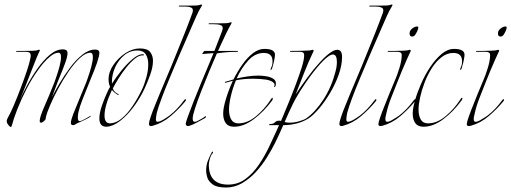

<svg xmlns="http://www.w3.org/2000/svg" viewBox="-20 -552 2279 856"><path d="M28 14Q24 14 17 5Q10 -4 10 -12Q10 -17 12.5 -22Q15 -27 17 -31Q28 -50 42.5 -84.5Q57 -119 72 -158.5Q87 -198 99 -233.5Q111 -269 115 -290Q116 -294 116.5 -297.5Q117 -301 117 -304Q117 -312 112.5 -316.5Q108 -321 95 -321H54Q51 -321 52 -323Q53 -325 55 -325H86Q104 -325 123.5 -325.5Q143 -326 149 -329Q153 -331 156 -330Q159 -329 157 -325Q153 -318 143 -294Q133 -270 120.5 -237.5Q108 -205 94.5 -170.5Q81 -136 69 -107Q81 -135 101.5 -173Q122 -211 148 -247.5Q174 -284 202.5 -308Q231 -332 261 -332Q269 -332 275 -328.5Q281 -325 281 -314Q281 -300 270 -269.5Q259 -239 240 -194Q235 -181 227.5 -161Q220 -141 212 -119Q224 -144 245 -179.5Q266 -215 292 -250Q318 -285 347 -308Q376 -331 404 -331Q412 -331 417.5 -328Q423 -325 423 -316Q423 -303 412.5 -272Q402 -241 382 -194Q360 -139 347.5 -107.5Q335 -76 330 -53Q327 -41 327 -28Q327 -12 334 -12Q342 -12 356 -20Q370 -28 372 -29Q376 -31 379.5 -33.5Q383 -36 384 -36Q385 -36 385 -35Q385 -33 379 -29Q375 -26 357.5 -17.5Q340 -9 328 -4Q321 -1 316 2.5Q311 6 306 6Q296 6 296 -4Q296 -16 306.5 -43.5Q317 -71 333 -108.5Q349 -146 365 -186Q367 -192 374 -212Q381 -232 387.5 -256.5Q394 -281 394 -298Q394 -317 383 -317Q362 -317 336.5 -293.5Q311 -270 286 -233.5Q261 -197 239.5 -157Q218 -117 203.5 -83Q189 -49 185 -32Q184 -27 183.5 -22.5Q183 -18 179 -15Q175 -11 171 -8Q167 -5 163 -5Q157 -5 157 -13Q157 -30 178 -77.5Q199 -125 223 -186Q225 -192 232 -212Q239 -232 245.5 -256.5Q252 -281 252 -298Q252 -317 241 -317Q225 -317 206.5 -302.5Q188 -288 173 -270Q158 -252 150 -240Q122 -202 98 -155Q74 -108 57 -64.5Q40 -21 33 7Q31 14 28 14Z M454 13Q423 13 423 -24Q423 -48 434.5 -81.5Q446 -115 462 -149Q464 -152 466 -156.5Q468 -161 471 -165Q464 -179 464 -198Q464 -231 485.5 -262.5Q507 -294 539 -315Q571 -336 604 -336Q637 -336 649.5 -320Q662 -304 662 -281Q662 -253 649.5 -218.5Q637 -184 625 -158Q605 -115 576 -76Q547 -37 515 -12.5Q483 12 454 13ZM471 -2Q498 -3 523.5 -24.5Q549 -46 572 -80.5Q595 -115 613 -153Q624 -176 632.5 -207Q641 -238 641 -266Q641 -292 630 -309.5Q619 -327 593 -327Q559 -327 533 -305Q507 -283 493 -251Q479 -219 479 -188V-179Q496 -206 521 -237Q546 -268 572.5 -290Q599 -312 620 -310Q622 -310 621.5 -307.5Q621 -305 619 -305Q602 -307 582 -291Q562 -275 542.5 -250.5Q523 -226 507.5 -200.5Q492 -175 483 -158Q487 -145 498 -138L509 -131Q511 -130 509 -129Q507 -128 505 -129Q497 -134 490.5 -139.5Q484 -145 479 -151Q446 -80 446 -37Q446 -2 471 -2Z M653 10Q644 10 644 0Q644 -8 652 -32Q660 -56 673 -87Q693 -137 719.5 -199Q746 -261 769 -319Q787 -363 804.5 -407Q822 -451 838 -495Q840 -501 840 -504Q840 -515 832.5 -518Q825 -521 819 -522Q809 -523 800 -523Q791 -523 780 -523Q776 -523 777 -525Q778 -527 781 -527H824Q841 -527 854 -527.5Q867 -528 873 -531Q885 -534 879 -525Q866 -504 856.5 -482.5Q847 -461 837 -438L780 -307Q757 -253 736 -203Q715 -153 700 -112.5Q685 -72 679 -49Q678 -42 676.5 -34.5Q675 -27 675 -21Q675 -9 682 -9Q690 -9 701.5 -15Q713 -21 723 -28Q733 -35 736 -37Q754 -51 770 -68Q786 -85 800 -104Q804 -110 807 -110Q809 -110 809 -107Q809 -103 805 -99Q777 -65 740.5 -34Q704 -3 660 9Q657 10 653 10Z M818 10Q810 10 808 1Q808 -6 818 -33.5Q828 -61 843.5 -100.5Q859 -140 876.5 -182Q894 -224 909 -259.5Q924 -295 932 -315Q918 -314 904 -313Q890 -312 882 -311Q880 -310 885 -317.5Q890 -325 892 -325H936L971 -416Q973 -422 973 -425Q973 -436 965.5 -439Q958 -442 952 -443Q942 -444 933 -444Q924 -444 913 -444Q909 -444 910 -446Q911 -448 914 -448H957Q974 -448 987 -448.5Q1000 -449 1006 -452Q1016 -455 1011 -446Q999 -425 989 -404.5Q979 -384 969 -362L952 -325H1039Q1042 -325 1041 -323Q1040 -321 1038 -321Q1008 -321 982.5 -318.5Q957 -316 947 -314Q932 -280 913.5 -235.5Q895 -191 878 -147.5Q861 -104 850 -70.5Q839 -37 839 -23Q839 -9 848 -9Q853 -9 858 -11.5Q863 -14 867 -16Q875 -20 883 -25Q891 -30 896 -34H897Q898 -34 898 -33.5Q898 -33 898 -33Q898 -27 893 -25Q880 -18 859 -6.5Q838 5 824 9Q822 10 818 10Z M1023 13Q998 13 986.5 -3Q975 -19 975 -46Q975 -70 987 -110Q999 -150 1018 -192L985 -183Q983 -183 982.5 -185Q982 -187 983 -187Q988 -188 998 -191Q1008 -194 1021 -198Q1039 -234 1061 -265Q1083 -296 1108 -315Q1133 -334 1159 -334Q1206 -334 1206 -308Q1206 -301 1203 -285.5Q1200 -270 1196 -258Q1195 -255 1194.5 -251.5Q1194 -248 1192 -245Q1191 -241 1188 -241Q1185 -241 1186 -243Q1190 -253 1192.5 -259.5Q1195 -266 1195 -279Q1195 -316 1156 -316Q1117 -316 1086 -281.5Q1055 -247 1035 -202Q1056 -207 1081.5 -211Q1107 -215 1132 -215Q1149 -215 1167 -212Q1185 -209 1197.5 -201.5Q1210 -194 1210 -180Q1210 -168 1205 -165Q1200 -162 1202 -166Q1207 -176 1200.5 -182.5Q1194 -189 1184 -192.5Q1174 -196 1166 -197Q1153 -199 1138.5 -200Q1124 -201 1109 -201Q1090 -201 1070.5 -199.5Q1051 -198 1032 -194Q1017 -158 1009 -122.5Q1001 -87 1001 -64Q1001 -36 1011 -19Q1021 -2 1043 -2Q1083 -2 1121 -33.5Q1159 -65 1187 -108Q1191 -116 1195 -116Q1196 -116 1196 -113Q1196 -108 1194 -105Q1158 -56 1112.5 -21.5Q1067 13 1023 13Z M988 284Q947 284 928 270Q909 256 904 238.5Q899 221 899 210Q899 185 906.5 165.5Q914 146 923 129Q926 122 928.5 124.5Q931 127 929 130Q921 138 916 154.5Q911 171 911 182Q911 271 997 271Q1040 271 1074 246Q1108 221 1134 182.5Q1160 144 1179.5 103Q1199 62 1213 31L1224 6H1181Q1178 6 1180 3.5Q1182 1 1184 1Q1199 1 1205.5 -6.5Q1212 -14 1225 -14Q1230 -14 1233 -13Q1247 -46 1264.5 -88.5Q1282 -131 1298 -173.5Q1314 -216 1325 -251Q1336 -286 1336 -304Q1336 -315 1331 -318Q1326 -321 1316 -321H1275Q1272 -321 1273 -323Q1274 -325 1276 -325Q1296 -325 1321 -325.5Q1346 -326 1359 -327Q1367 -328 1369.5 -329Q1372 -330 1373 -330Q1381 -330 1377 -322Q1355 -276 1336 -227.5Q1317 -179 1298 -131Q1321 -166 1349.5 -205Q1378 -244 1407.5 -276Q1437 -308 1460 -322Q1473 -330 1484 -330Q1505 -330 1505 -298Q1505 -262 1490.5 -220.5Q1476 -179 1453 -140Q1430 -101 1404.5 -70.5Q1379 -40 1357 -25Q1332 -9 1302.5 -1.5Q1273 6 1243 6Q1234 26 1225 46Q1216 66 1206 86Q1191 116 1169.5 150.5Q1148 185 1120.5 215Q1093 245 1059.5 264.5Q1026 284 988 284ZM1271 -5Q1291 -5 1312.5 -11Q1334 -17 1345 -24Q1386 -53 1421.5 -107.5Q1457 -162 1475 -230Q1482 -255 1482 -276Q1482 -309 1464 -309Q1455 -309 1443 -300Q1423 -286 1393 -250Q1363 -214 1334 -170Q1305 -127 1287 -91Q1269 -55 1249 -8Q1258 -5 1271 -5Z M1502 10Q1493 10 1493 0Q1493 -8 1501 -32Q1509 -56 1522 -87Q1542 -137 1568.5 -199Q1595 -261 1618 -319Q1636 -363 1653.5 -407Q1671 -451 1687 -495Q1689 -501 1689 -504Q1689 -515 1681.5 -518Q1674 -521 1668 -522Q1658 -523 1649 -523Q1640 -523 1629 -523Q1625 -523 1626 -525Q1627 -527 1630 -527H1673Q1690 -527 1703 -527.5Q1716 -528 1722 -531Q1734 -534 1728 -525Q1715 -504 1705.5 -482.5Q1696 -461 1686 -438L1629 -307Q1606 -253 1585 -203Q1564 -153 1549 -112.5Q1534 -72 1528 -49Q1527 -42 1525.5 -34.5Q1524 -27 1524 -21Q1524 -9 1531 -9Q1539 -9 1550.5 -15Q1562 -21 1572 -28Q1582 -35 1585 -37Q1603 -51 1619 -68Q1635 -85 1649 -104Q1653 -110 1656 -110Q1658 -110 1658 -107Q1658 -103 1654 -99Q1626 -65 1589.5 -34Q1553 -3 1509 9Q1506 10 1502 10Z M1818 -389Q1806 -389 1806 -403Q1806 -416 1818 -425Q1830 -434 1839 -434Q1845 -434 1845 -429Q1845 -423 1839.5 -411.5Q1834 -400 1829 -394Q1824 -389 1818 -389ZM1676 10Q1667 10 1667 1Q1667 -6 1675.5 -30.5Q1684 -55 1697 -87Q1706 -110 1717 -137Q1728 -164 1740 -192Q1750 -214 1760.5 -248Q1771 -282 1771 -304V-307Q1771 -321 1752 -321H1711Q1708 -321 1708.5 -323Q1709 -325 1711 -325Q1719 -325 1739.5 -325Q1760 -325 1779 -326Q1798 -327 1803 -329Q1804 -329 1804.5 -329.5Q1805 -330 1806 -330Q1814 -330 1810 -322Q1805 -312 1794.5 -288.5Q1784 -265 1772.5 -237.5Q1761 -210 1752 -187Q1739 -153 1725 -118.5Q1711 -84 1703 -49Q1702 -43 1700 -35.5Q1698 -28 1698 -22Q1698 -9 1706 -9Q1714 -9 1725 -15Q1736 -21 1746.5 -28Q1757 -35 1760 -37Q1795 -64 1824 -104Q1828 -110 1831 -110Q1833 -110 1833 -107Q1833 -103 1829 -99Q1801 -65 1764.5 -34Q1728 -3 1684 9Q1681 10 1676 10Z M1868 13Q1843 13 1831.5 -3Q1820 -19 1820 -46Q1820 -68 1830 -103.5Q1840 -139 1857.5 -179Q1875 -219 1898.5 -254Q1922 -289 1949 -311.5Q1976 -334 2004 -334Q2051 -334 2051 -308Q2051 -301 2048 -285.5Q2045 -270 2041 -258Q2040 -255 2039.5 -251.5Q2039 -248 2037 -245Q2036 -241 2033 -241Q2030 -241 2031 -243Q2035 -253 2037.5 -259.5Q2040 -266 2040 -279Q2040 -316 2001 -316Q1973 -316 1948.5 -297Q1924 -278 1905 -248Q1886 -218 1873 -184Q1860 -150 1853 -118Q1846 -86 1846 -64Q1846 -36 1856 -19Q1866 -2 1888 -2Q1928 -2 1966 -33.5Q2004 -65 2032 -108Q2036 -116 2040 -116Q2042 -116 2041.5 -112.5Q2041 -109 2039 -106Q2003 -56 1957.5 -21.5Q1912 13 1868 13Z M2212 -389Q2200 -389 2200 -403Q2200 -416 2212 -425Q2224 -434 2233 -434Q2239 -434 2239 -429Q2239 -423 2233.5 -411.5Q2228 -400 2223 -394Q2218 -389 2212 -389ZM2070 10Q2061 10 2061 1Q2061 -6 2069.5 -30.5Q2078 -55 2091 -87Q2100 -110 2111 -137Q2122 -164 2134 -192Q2144 -214 2154.5 -248Q2165 -282 2165 -304V-307Q2165 -321 2146 -321H2105Q2102 -321 2102.5 -323Q2103 -325 2105 -325Q2113 -325 2133.5 -325Q2154 -325 2173 -326Q2192 -327 2197 -329Q2198 -329 2198.5 -329.5Q2199 -330 2200 -330Q2208 -330 2204 -322Q2199 -312 2188.5 -288.5Q2178 -265 2166.5 -237.5Q2155 -210 2146 -187Q2133 -153 2119 -118.5Q2105 -84 2097 -49Q2096 -43 2094 -35.5Q2092 -28 2092 -22Q2092 -9 2100 -9Q2108 -9 2119 -15Q2130 -21 2140.5 -28Q2151 -35 2154 -37Q2189 -64 2218 -104Q2222 -110 2225 -110Q2227 -110 2227 -107Q2227 -103 2223 -99Q2195 -65 2158.5 -34Q2122 -3 2078 9Q2075 10 2070 10Z"/></svg>

Font: Explora
Style: Regular
Weight: 400
Designer: Robert E. Leuschke
Foundry: Robert E. Leuschke
Version: Version 1.010